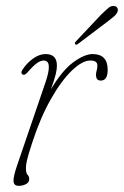

<svg xmlns="http://www.w3.org/2000/svg" viewBox="-20 -613 413 641"><path d="M55 -364.5Q48 -369 54.5 -379.5Q69 -402 90 -417.2Q111 -432.5 132.5 -432.5Q170 -432.5 170 -394Q170 -382.5 166.5 -366.8Q163 -351 150 -315Q188 -378.5 225.2 -405.5Q262.5 -432.5 289 -432.5Q339.5 -432.5 339.5 -380Q339.5 -344 316.5 -344Q300.5 -344 300.5 -363Q300.5 -371 302.8 -377.5Q305 -384 305 -395Q305 -411 281.5 -411Q255 -411 220 -377.5Q185 -344 149.8 -282Q114.5 -220 87 -135Q73 -92.5 69.8 -76.8Q66.5 -61 66.5 -53Q66.5 -34.5 72 -29.5Q77.5 -24.5 77.5 -14.5Q77.5 -4 66.5 1.8Q55.5 7.5 42 7.5Q27 7.5 25.2 -6.8Q23.5 -21 37 -60.5L132.5 -340Q156.5 -411 126 -411Q115.5 -411 103 -402Q90.5 -393 71 -370.5Q61.5 -360 55 -364.5ZM316.5 -563Q332.5 -578.5 342.2 -586.8Q352 -595 362.5 -592.5Q369.5 -591.5 372.2 -585.5Q375 -579.5 371.5 -572Q368 -564 359 -556.8Q350 -549.5 339 -541L240.5 -466.5Q234.5 -461.5 231 -465.5Q229 -468 230.8 -471.2Q232.5 -474.5 235 -476.5Z"/></svg>

Font: Fraunces144ptSuperSoftThinItalic
Style: Italic
Weight: 100
Italic angle: -16°
Version: Version 1.000;[0bf87f6ff]